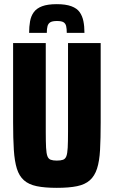

<svg xmlns="http://www.w3.org/2000/svg" viewBox="-20 -895 547 923"><path d="M253 8Q195 8 156.5 0Q118 -8 95 -28.5Q72 -49 61 -84.5Q50 -120 46.5 -174.5Q43 -229 43 -307V-688H200V-262Q200 -213 201.5 -185Q203 -157 208 -144Q213 -131 224 -127Q235 -123 253 -123Q272 -123 283 -127Q294 -131 299 -144Q304 -157 305.5 -185Q307 -213 307 -262V-688H464V-307Q464 -229 461 -174.5Q458 -120 446.5 -84.5Q435 -49 412 -28.5Q389 -8 350.5 0Q312 8 253 8ZM253 -875Q296 -875 323 -865Q350 -855 363 -836.5Q376 -818 381 -793Q386 -768 386 -737H301Q301 -757 298 -769.5Q295 -782 285.5 -788Q276 -794 254 -794Q232 -794 222 -788Q212 -782 208.5 -769.5Q205 -757 205 -737H120Q120 -767 124.5 -792.5Q129 -818 142.5 -836.5Q156 -855 182.5 -865Q209 -875 253 -875Z"/></svg>

Font: Saira Condensed ExtraBold
Style: Regular
Weight: 800
Width: 3
Designer: Hector Gatti with collaboration of the Omnibus-Type team
Foundry: Omnibus-Type
Version: Version 1.101